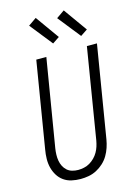

<svg xmlns="http://www.w3.org/2000/svg" viewBox="-143 -1045 786 1125"><g transform="rotate(-15 250.0 -482.0)"><path d="M202 8Q174 8 147.5 2Q121 -4 100 -19Q79 -34 65.5 -56Q52 -78 45.5 -103.5Q39 -129 39.5 -157Q40 -185 45 -213L131 -735H192L104 -204Q101 -185 100.5 -166Q100 -147 103 -129.5Q106 -112 114 -96Q122 -80 135 -68.5Q148 -57 165.5 -52Q183 -47 202 -47Q219 -47 237.5 -51Q256 -55 272 -64.5Q288 -74 301.5 -87.5Q315 -101 324.5 -117.5Q334 -134 339.5 -151.5Q345 -169 348 -186L438 -735H499L407 -177Q403 -153 395 -129Q387 -105 374 -83Q361 -61 341.5 -43Q322 -25 299 -13Q276 -1 251 3.5Q226 8 202 8ZM421 -801 312 -938 361 -972 463 -829ZM251 -801 142 -938 191 -972 293 -829Z"/></g></svg>

Font: Iosevka Term Curly Light
Style: Italic
Weight: 300
Italic angle: -9°
Designer: Belleve Invis
Foundry: Belleve Invis
Version: Version 32.3.0